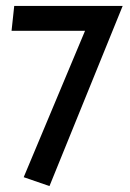

<svg xmlns="http://www.w3.org/2000/svg" viewBox="-20 -433 439 648"><path d="M394 -413 147 195 60 165 267 -329H19L28 -413Z"/></svg>

Font: Ysabeau Semibold
Style: Regular
Weight: 600
Designer: Christian Thalmann (Catharsis Fonts)
Version: Version 0.003